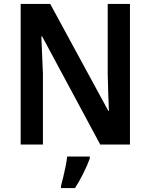

<svg xmlns="http://www.w3.org/2000/svg" viewBox="-20 -827 765 975"><path d="M640 -93H489L194 -642H190Q192 -592 194 -545.5Q196 -499 198 -453V-93H85V-807H235L530 -264H533Q531 -311 529.5 -357.5Q528 -404 527 -448V-807H640ZM436 -22Q424 11 404 51.5Q384 92 361 128H290V116Q295 97 301.5 70.5Q308 44 313.5 16.5Q319 -11 321 -32H436Z"/></svg>

Font: Noto Sans Telugu UI SemiCondensed SemiBold
Style: Regular
Weight: 600
Width: 4
Designer: Jelle Bosma - Monotype Design Team
Foundry: Monotype Imaging Inc.
Version: Version 2.005; ttfautohint (v1.8.4.7-5d5b)